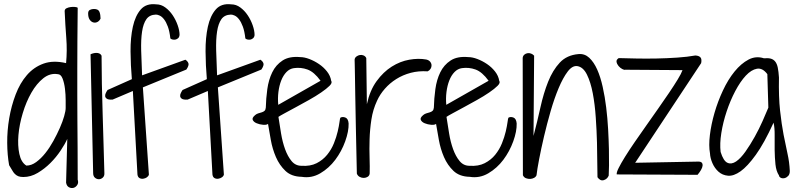

<svg xmlns="http://www.w3.org/2000/svg" viewBox="-20 -864 3886 935"><path d="M307.6 -187.5Q296.9 -163.1 275.4 -130.9Q253.9 -98.6 225.6 -70.3Q197.3 -42 163.6 -22Q129.9 -2 93.8 -2Q78.1 -2 68.8 -5.9Q59.6 -9.8 52.2 -17.1Q44.9 -24.4 39.1 -35.2Q33.2 -45.9 24.4 -59.6Q15.6 -108.4 15.1 -168Q14.6 -227.5 24.9 -288.1Q35.2 -348.6 56.2 -403.8Q77.1 -459 110.8 -498Q144.5 -537.1 191.9 -554.2Q239.3 -571.3 301.8 -556.6Q307.6 -618.2 302.7 -680.2Q297.9 -742.2 294.9 -809.6Q294.9 -819.3 303.7 -823.7Q312.5 -828.1 323.7 -829.6Q335 -831.1 345.2 -830.1Q355.5 -829.1 358.4 -826.2Q357.4 -738.3 356.9 -665Q356.4 -591.8 356.4 -526.9Q356.4 -461.9 356.4 -401.4Q356.4 -340.8 356.9 -277.3Q357.4 -213.9 357.9 -143.6Q358.4 -73.2 358.4 10.7Q363.3 26.4 356 37.1Q348.6 47.9 337.9 50.8Q327.1 53.7 315.9 47.9Q304.7 42 301.8 25.4ZM260.7 -502.9Q223.6 -508.8 190.9 -482.9Q158.2 -457 132.8 -412.6Q107.4 -368.2 90.8 -313Q74.2 -257.8 69.8 -206.5Q65.4 -155.3 74.2 -114.3Q83 -73.2 108.4 -57.6Q132.8 -57.6 156.2 -74.7Q179.7 -91.8 200.7 -118.2Q221.7 -144.5 239.7 -177.2Q257.8 -210 271.5 -241.2Q285.2 -272.5 292.5 -298.3Q299.8 -324.2 299.8 -337.9Q299.8 -348.6 299.8 -376Q299.8 -403.3 296.4 -431.6Q293 -460 284.7 -481.4Q276.4 -502.9 260.7 -502.9Z M420.9 -599.6Q426.8 -602.5 434.6 -604.5Q442.4 -606.4 449.7 -606.4Q457 -606.4 463.9 -603.5Q470.7 -600.6 474.6 -592.8Q474.6 -529.3 476.1 -455.6Q477.5 -381.8 480 -306.2Q482.4 -230.5 484.4 -157.2Q486.3 -84 488.3 -21.5Q489.3 -6.8 480.5 1Q471.7 8.8 461.4 8.8Q451.2 8.8 442.4 1.5Q433.6 -5.9 433.6 -21.5ZM409.2 -798.8Q409.2 -811.5 418 -815.9Q426.8 -820.3 437.5 -820.3Q459 -820.3 464.4 -806.2Q469.7 -792 469.7 -773.4Q463.9 -761.7 454.1 -756.8Q444.3 -752 434.1 -754.9Q423.8 -757.8 416.5 -768.6Q409.2 -779.3 409.2 -798.8Z M528.3 -378.9Q508.8 -377.9 501 -382.8Q493.2 -387.7 492.2 -395Q491.2 -402.3 495.1 -410.6Q499 -418.9 503.9 -425.8L622.1 -478.5Q616.2 -545.9 615.7 -613.3Q615.2 -680.7 627 -733.9Q638.7 -787.1 665.5 -817.9Q692.4 -848.6 741.2 -842.8Q764.6 -842.8 785.2 -827.6Q805.7 -812.5 820.8 -790Q835.9 -767.6 845.2 -741.2Q854.5 -714.8 854.5 -693.4Q853.5 -683.6 847.7 -678.2Q841.8 -672.9 835 -671.4Q828.1 -669.9 820.8 -671.4Q813.5 -672.9 809.6 -676.8Q805.7 -711.9 797.4 -734.4Q789.1 -756.8 778.8 -770Q768.6 -783.2 757.8 -788.1Q747.1 -793 739.3 -793Q708 -792 692.9 -770.5Q677.7 -749 671.9 -710.4Q666 -671.9 667.5 -617.7Q668.9 -563.5 671.9 -497.1L882.8 -573.2Q893.6 -566.4 897.5 -556.2Q901.4 -545.9 887.7 -525.4L675.8 -438.5L705.1 -13.7Q703.1 -5.9 695.3 -0.5Q687.5 4.9 677.7 6.3Q668 7.8 659.7 3.4Q651.4 -1 649.4 -13.7L627 -420.9Z M893.6 -378.9Q874 -377.9 866.2 -382.8Q858.4 -387.7 857.4 -395Q856.4 -402.3 860.4 -410.6Q864.3 -418.9 869.1 -425.8L987.3 -478.5Q981.4 -545.9 981 -613.3Q980.5 -680.7 992.2 -733.9Q1003.9 -787.1 1030.8 -817.9Q1057.6 -848.6 1106.4 -842.8Q1129.9 -842.8 1150.4 -827.6Q1170.9 -812.5 1186 -790Q1201.2 -767.6 1210.4 -741.2Q1219.7 -714.8 1219.7 -693.4Q1218.8 -683.6 1212.9 -678.2Q1207 -672.9 1200.2 -671.4Q1193.4 -669.9 1186 -671.4Q1178.7 -672.9 1174.8 -676.8Q1170.9 -711.9 1162.6 -734.4Q1154.3 -756.8 1144 -770Q1133.8 -783.2 1123 -788.1Q1112.3 -793 1104.5 -793Q1073.2 -792 1058.1 -770.5Q1043 -749 1037.1 -710.4Q1031.2 -671.9 1032.7 -617.7Q1034.2 -563.5 1037.1 -497.1L1248 -573.2Q1258.8 -566.4 1262.7 -556.2Q1266.6 -545.9 1252.9 -525.4L1041 -438.5L1070.3 -13.7Q1068.4 -5.9 1060.5 -0.5Q1052.7 4.9 1043 6.3Q1033.2 7.8 1024.9 3.4Q1016.6 -1 1014.6 -13.7L992.2 -420.9Z M1285.2 -260.7Q1278.3 -254.9 1261.2 -256.3Q1244.1 -257.8 1230 -263.7Q1215.8 -269.5 1210.9 -279.8Q1206.1 -290 1222.7 -303.7Q1229.5 -309.6 1237.8 -312Q1246.1 -314.5 1254.4 -316.9Q1262.7 -319.3 1268.1 -324.2Q1273.4 -329.1 1274.4 -339.8Q1275.4 -383.8 1281.7 -429.7Q1288.1 -475.6 1305.7 -511.7Q1323.2 -547.9 1356 -569.3Q1388.7 -590.8 1442.4 -585.9Q1461.9 -585.9 1486.3 -576.7Q1510.7 -567.4 1533.2 -552.2Q1555.7 -537.1 1572.3 -516.1Q1588.9 -495.1 1592.8 -470.7Q1599.6 -460.9 1585 -446.3Q1570.3 -431.6 1543.9 -413.6Q1517.6 -395.5 1484.4 -377Q1451.2 -358.4 1420.4 -341.8Q1389.6 -325.2 1366.2 -312.5Q1342.8 -299.8 1335.9 -294.9Q1341.8 -256.8 1348.6 -214.8Q1355.5 -172.9 1368.2 -137.7Q1380.9 -102.5 1399.9 -79.6Q1418.9 -56.6 1448.2 -56.6Q1491.2 -53.7 1522 -69.3Q1552.7 -85 1573.2 -110.4Q1593.8 -135.7 1606 -166Q1618.2 -196.3 1624.5 -223.6Q1630.9 -251 1633.3 -270Q1635.7 -289.1 1637.7 -291Q1648.4 -296.9 1662.1 -291.5Q1675.8 -286.1 1677.7 -262.7Q1678.7 -224.6 1661.1 -175.8Q1643.6 -127 1612.8 -85.9Q1582 -44.9 1539.6 -20Q1497.1 4.9 1449.2 -2.9Q1399.4 -3.9 1370.1 -31.7Q1340.8 -59.6 1323.7 -99.1Q1306.6 -138.7 1298.8 -182.6Q1291 -226.6 1285.2 -260.7ZM1541 -470.7Q1509.8 -513.7 1477.5 -525.4Q1445.3 -537.1 1411.1 -532.2Q1390.6 -529.3 1375 -513.2Q1359.4 -497.1 1349.6 -472.2Q1339.8 -447.3 1335.9 -416.5Q1332 -385.7 1335 -353.5Z M1717.8 -18.6Q1714.8 -153.3 1712.9 -247.1Q1710.9 -340.8 1710 -402.3Q1709 -463.9 1708.5 -498.5Q1708 -533.2 1707.5 -549.8Q1707 -566.4 1707 -569.8Q1707 -573.2 1707 -574.2Q1708 -583 1715.8 -588.9Q1723.6 -594.7 1732.9 -596.2Q1742.2 -597.7 1751 -593.8Q1759.8 -589.8 1763.7 -581.1L1766.6 -356.4Q1781.2 -423.8 1814 -468.8Q1846.7 -513.7 1887.7 -539.6Q1928.7 -565.4 1973.1 -573.2Q2017.6 -581.1 2055.7 -574.2Q2068.4 -571.3 2074.7 -563.5Q2081.1 -555.7 2081.5 -546.4Q2082 -537.1 2076.7 -528.8Q2071.3 -520.5 2062.5 -516.6Q2018.6 -519.5 1980 -509.3Q1941.4 -499 1909.7 -479Q1877.9 -459 1854 -431.6Q1830.1 -404.3 1816.4 -374Q1795.9 -330.1 1788.6 -281.7Q1781.2 -233.4 1779.8 -185.5Q1778.3 -137.7 1779.8 -94.7Q1781.2 -51.8 1780.3 -19.5Q1779.3 -8.8 1771 -3.4Q1762.7 2 1752.4 2.4Q1742.2 2.9 1731.9 -2.4Q1721.7 -7.8 1717.8 -18.6Z M2103.5 -260.7Q2096.7 -254.9 2079.6 -256.3Q2062.5 -257.8 2048.3 -263.7Q2034.2 -269.5 2029.3 -279.8Q2024.4 -290 2041 -303.7Q2047.9 -309.6 2056.2 -312Q2064.5 -314.5 2072.8 -316.9Q2081.1 -319.3 2086.4 -324.2Q2091.8 -329.1 2092.8 -339.8Q2093.8 -383.8 2100.1 -429.7Q2106.4 -475.6 2124 -511.7Q2141.6 -547.9 2174.3 -569.3Q2207 -590.8 2260.7 -585.9Q2280.3 -585.9 2304.7 -576.7Q2329.1 -567.4 2351.6 -552.2Q2374 -537.1 2390.6 -516.1Q2407.2 -495.1 2411.1 -470.7Q2418 -460.9 2403.3 -446.3Q2388.7 -431.6 2362.3 -413.6Q2335.9 -395.5 2302.7 -377Q2269.5 -358.4 2238.8 -341.8Q2208 -325.2 2184.6 -312.5Q2161.1 -299.8 2154.3 -294.9Q2160.2 -256.8 2167 -214.8Q2173.8 -172.9 2186.5 -137.7Q2199.2 -102.5 2218.3 -79.6Q2237.3 -56.6 2266.6 -56.6Q2309.6 -53.7 2340.3 -69.3Q2371.1 -85 2391.6 -110.4Q2412.1 -135.7 2424.3 -166Q2436.5 -196.3 2442.9 -223.6Q2449.2 -251 2451.7 -270Q2454.1 -289.1 2456.1 -291Q2466.8 -296.9 2480.5 -291.5Q2494.1 -286.1 2496.1 -262.7Q2497.1 -224.6 2479.5 -175.8Q2461.9 -127 2431.2 -85.9Q2400.4 -44.9 2357.9 -20Q2315.4 4.9 2267.6 -2.9Q2217.8 -3.9 2188.5 -31.7Q2159.2 -59.6 2142.1 -99.1Q2125 -138.7 2117.2 -182.6Q2109.4 -226.6 2103.5 -260.7ZM2359.4 -470.7Q2328.1 -513.7 2295.9 -525.4Q2263.7 -537.1 2229.5 -532.2Q2209 -529.3 2193.4 -513.2Q2177.7 -497.1 2168 -472.2Q2158.2 -447.3 2154.3 -416.5Q2150.4 -385.7 2153.3 -353.5Z M2525.4 -582Q2526.4 -591.8 2533.2 -597.7Q2540 -603.5 2548.8 -605Q2557.6 -606.4 2566.4 -603Q2575.2 -599.6 2581.1 -592.8L2578.1 -202.1Q2596.7 -272.5 2611.8 -341.3Q2627 -410.2 2649.4 -466.3Q2671.9 -522.5 2706.1 -559.1Q2740.2 -595.7 2796.9 -600.6Q2827.1 -603.5 2849.6 -582.5Q2872.1 -561.5 2888.2 -525.4Q2904.3 -489.3 2915 -440.9Q2925.8 -392.6 2932.1 -340.3Q2938.5 -288.1 2941.4 -235.4Q2944.3 -182.6 2945.3 -137.7Q2946.3 -92.8 2945.8 -58.6Q2945.3 -24.4 2944.3 -8.8Q2937.5 7.8 2920.4 13.2Q2903.3 18.6 2889.6 -1Q2888.7 -19.5 2888.7 -64.9Q2888.7 -110.4 2887.2 -168.9Q2885.7 -227.5 2881.3 -291.5Q2877 -355.5 2866.7 -409.7Q2856.4 -463.9 2838.4 -500.5Q2820.3 -537.1 2792 -542Q2767.6 -545.9 2744.6 -515.6Q2721.7 -485.4 2700.7 -435.5Q2679.7 -385.7 2661.6 -323.2Q2643.6 -260.7 2629.4 -200.2Q2615.2 -139.6 2605.5 -88.9Q2595.7 -38.1 2592.8 -10.7Q2589.8 -2.9 2581.1 2Q2572.3 6.8 2562 7.3Q2551.8 7.8 2541.5 3.9Q2531.2 0 2526.4 -10.7Z M2983.4 -14.6Q2981.4 -23.4 2992.7 -45.9Q3003.9 -68.4 3023.9 -100.6Q3043.9 -132.8 3070.8 -171.9Q3097.7 -210.9 3127 -252.4Q3156.2 -293.9 3185.1 -335Q3213.9 -376 3238.3 -412.1Q3262.7 -448.2 3280.3 -477.1Q3297.9 -505.9 3303.7 -522.5L3024.4 -524.4Q3020.5 -522.5 3010.3 -527.8Q3000 -533.2 2992.2 -542.5Q2984.4 -551.8 2982.4 -562.5Q2980.5 -573.2 2993.2 -581.1Q3029.3 -580.1 3077.6 -579.1Q3126 -578.1 3177.2 -579.1Q3228.5 -580.1 3278.3 -583.5Q3328.1 -586.9 3366.2 -593.8Q3383.8 -592.8 3391.1 -584.5Q3398.4 -576.2 3394.5 -556.6L3073.2 -71.3L3380.9 -77.1Q3392.6 -77.1 3397.5 -71.8Q3402.3 -66.4 3401.4 -57.1Q3400.4 -47.9 3393.6 -36.1Q3386.7 -24.4 3377 -12.7Z M3773.4 -9.8Q3759.8 -30.3 3756.3 -63.5Q3752.9 -96.7 3752.4 -133.3Q3752 -169.9 3752.4 -205.6Q3752.9 -241.2 3747.1 -266.6Q3701.2 -166 3660.6 -109.9Q3620.1 -53.7 3586.4 -29.8Q3552.7 -5.9 3525.4 -8.3Q3498 -10.7 3479 -27.8Q3460 -44.9 3449.2 -69.8Q3438.5 -94.7 3437.5 -117.2Q3430.7 -154.3 3437 -206.5Q3443.4 -258.8 3459.5 -314.5Q3475.6 -370.1 3500.5 -423.3Q3525.4 -476.6 3557.1 -515.6Q3588.9 -554.7 3625 -573.7Q3661.1 -592.8 3700.2 -580.1Q3719.7 -582 3732.9 -578.6Q3746.1 -575.2 3754.9 -564.5Q3763.7 -553.7 3767.6 -534.7Q3771.5 -515.6 3773.4 -486.3Q3771.5 -391.6 3778.8 -325.2Q3786.1 -258.8 3795.9 -208Q3805.7 -157.2 3814.9 -116.2Q3824.2 -75.2 3826.2 -31.2Q3826.2 -15.6 3818.4 -7.3Q3810.5 1 3800.8 3.4Q3791 5.9 3782.7 2Q3774.4 -2 3773.4 -9.8ZM3716.8 -502.9Q3693.4 -534.2 3666 -529.3Q3638.7 -524.4 3611.8 -495.6Q3585 -466.8 3560.5 -420.4Q3536.1 -374 3518.6 -321.3Q3501 -268.6 3492.7 -216.3Q3484.4 -164.1 3489.3 -124Q3502.9 -80.1 3522.5 -71.3Q3542 -62.5 3564.5 -77.6Q3586.9 -92.8 3610.4 -126Q3633.8 -159.2 3655.3 -197.8Q3676.8 -236.3 3693.8 -274.9Q3710.9 -313.5 3721.7 -339.8Z"/></svg>

Font: Shadows Into Light Two
Style: Regular
Weight: 400
Designer: Kimberly Geswein
Foundry: Kimberly Geswein
Version: Version 1.003 2012